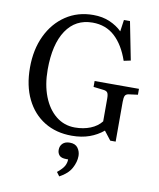

<svg xmlns="http://www.w3.org/2000/svg" viewBox="-104 -807 957 1155"><g transform="rotate(10 374.5 -229.0)"><path d="M369 14Q273 14 201.5 -30Q130 -74 90.5 -155Q51 -236 51 -347Q51 -457 91.5 -542Q132 -627 204.5 -675.5Q277 -724 372 -724Q429 -724 473.5 -704.5Q518 -685 548 -655L558 -726H595L641 -493L599 -484Q567 -577 512 -627.5Q457 -678 376 -678Q272 -678 215 -593Q158 -508 158 -353Q158 -261 185.5 -190Q213 -119 263 -78.5Q313 -38 379 -38Q431 -38 473.5 -55Q516 -72 541 -104V-244Q541 -269 534.5 -279Q528 -289 508 -291L448 -298V-334H719V-298L666 -291Q648 -289 642 -278Q636 -267 636 -240V3H603L561 -51Q524 -20 476.5 -3Q429 14 369 14ZM338 268 320 244Q352 218 362.5 198.5Q373 179 373 158H362Q331 158 319 144.5Q307 131 307 111Q307 87 322.5 72Q338 57 366 57Q400 57 415.5 78.5Q431 100 431 127Q431 164 410 202.5Q389 241 338 268Z"/></g></svg>

Font: Literata 36pt
Style: Regular
Weight: 400
Designer: Latin by Veronika Burian and Jose Scaglione. Greek by Irene Vlachou. Cyrillic by Vera Evstafieva.
Foundry: TypeTogether
Version: Version 3.002